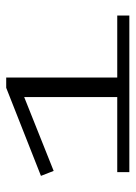

<svg xmlns="http://www.w3.org/2000/svg" viewBox="71 -878 437 619"><g transform="rotate(-90 289.5 -568.5)"><path d="M44 -370V-409H286V-709L48 -614L32 -655L316 -767H349V-409H549V-370Z"/></g></svg>

Font: Georama ExtraExtended Light
Style: Regular
Weight: 300
Width: 8
Designer: Jean-Baptiste Levee
Foundry: Production Type
Version: Version 1.000